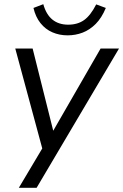

<svg xmlns="http://www.w3.org/2000/svg" viewBox="-20 -718 589 918"><path d="M70 180 192 -25 187 10 53 -486H136L243 -59H215L461 -486H549L155 180ZM303 -549Q264 -549 230.5 -563.5Q197 -578 173.5 -607.5Q150 -637 140 -680L187 -698Q201 -648 231 -624Q261 -600 306 -600Q351 -600 382 -622Q413 -644 440 -697L486 -680Q466 -632 437.5 -603.5Q409 -575 375 -562Q341 -549 303 -549Z"/></svg>

Font: Nunito Sans 12pt
Style: Italic
Weight: 400
Italic angle: -9°
Designer: Vernon Adams
Foundry: Vernon Adams
Version: Version 3.101;gftools[0.9.27]